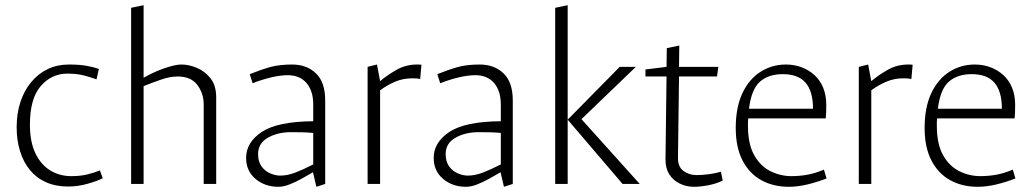

<svg xmlns="http://www.w3.org/2000/svg" viewBox="-20 -707 3964 738"><path d="M242 10Q194 10 157 -6.5Q120 -23 95 -53.5Q70 -84 57 -126Q44 -168 44 -218Q44 -271 58.5 -315Q73 -359 100 -391.5Q127 -424 163.5 -441.5Q200 -459 245 -459Q285 -459 313 -454Q341 -449 360 -442L351 -402Q329 -410 302.5 -417Q276 -424 239 -424Q178 -424 136.5 -376Q95 -328 95 -228Q95 -162 116 -118Q137 -74 173 -52Q209 -30 254 -30Q289 -30 315.5 -36.5Q342 -43 364 -52L375 -22Q356 -12 318 -1Q280 10 242 10Z M484 0V-677L532 -687V-408Q554 -421 580.5 -432.5Q607 -444 633.5 -451.5Q660 -459 678 -459Q706 -459 737 -446Q768 -433 789.5 -405.5Q811 -378 811 -333V0H763V-305Q763 -348 738.5 -380.5Q714 -413 663 -413Q634 -413 600.5 -401.5Q567 -390 532 -376V0Z M1050 11Q998 11 962 -19.5Q926 -50 926 -100Q926 -160 986.5 -200Q1047 -240 1184 -241Q1184 -257 1184 -273Q1184 -289 1184 -305Q1184 -358 1158 -388Q1132 -418 1086 -418Q1058 -418 1022 -409.5Q986 -401 951 -387L940 -422Q985 -440 1019.5 -449.5Q1054 -459 1103 -459Q1159 -459 1194.5 -425Q1230 -391 1230 -321V0L1196 11L1183 -45Q1166 -35 1142 -21.5Q1118 -8 1094 1.5Q1070 11 1050 11ZM1057 -32Q1085 -32 1116 -44Q1147 -56 1184 -75V-196Q1164 -198 1143 -198.5Q1122 -199 1099 -199Q1047 -199 1009.5 -177.5Q972 -156 972 -115Q972 -85 986 -66.5Q1000 -48 1020 -40Q1040 -32 1057 -32Z M1393 0V-450L1429 -459L1441 -395Q1468 -418 1504 -438.5Q1540 -459 1583 -459Q1587 -459 1590.5 -459Q1594 -459 1600 -458L1595 -403Q1588 -405 1581 -405.5Q1574 -406 1564 -406Q1530 -406 1500 -393.5Q1470 -381 1441 -360V0Z M1771 11Q1719 11 1683 -19.5Q1647 -50 1647 -100Q1647 -160 1707.5 -200Q1768 -240 1905 -241Q1905 -257 1905 -273Q1905 -289 1905 -305Q1905 -358 1879 -388Q1853 -418 1807 -418Q1779 -418 1743 -409.5Q1707 -401 1672 -387L1661 -422Q1706 -440 1740.5 -449.5Q1775 -459 1824 -459Q1880 -459 1915.5 -425Q1951 -391 1951 -321V0L1917 11L1904 -45Q1887 -35 1863 -21.5Q1839 -8 1815 1.5Q1791 11 1771 11ZM1778 -32Q1806 -32 1837 -44Q1868 -56 1905 -75V-196Q1885 -198 1864 -198.5Q1843 -199 1820 -199Q1768 -199 1730.5 -177.5Q1693 -156 1693 -115Q1693 -85 1707 -66.5Q1721 -48 1741 -40Q1761 -32 1778 -32Z M2373 0 2162 -247 2362 -450H2424L2215 -249L2439 0ZM2114 0V-677L2162 -687V0Z M2647 11Q2618 11 2592.5 -1.5Q2567 -14 2552.5 -37Q2538 -60 2538 -93L2542 -413H2461V-440L2542 -450L2543 -522L2591 -532L2590 -450H2741L2736 -413H2590L2586 -103Q2585 -66 2607 -50Q2629 -34 2657 -34Q2679 -34 2705.5 -37.5Q2732 -41 2751 -47L2758 -13Q2734 -1 2703 5Q2672 11 2647 11Z M3012 11Q2953 11 2907 -14Q2861 -39 2834.5 -89.5Q2808 -140 2808 -215Q2808 -295 2834 -349.5Q2860 -404 2904 -431.5Q2948 -459 3001 -459Q3033 -459 3061 -448.5Q3089 -438 3110.5 -418.5Q3132 -399 3144 -370Q3156 -341 3156 -304Q3156 -289 3155.5 -274.5Q3155 -260 3154 -252H2856Q2855 -245 2855 -238Q2855 -231 2855 -223Q2855 -153 2879 -110.5Q2903 -68 2941.5 -49Q2980 -30 3022 -30Q3054 -30 3084 -35.5Q3114 -41 3147 -55L3157 -21Q3121 -7 3083.5 2Q3046 11 3012 11ZM2859 -289H3105Q3105 -356 3076.5 -389Q3048 -422 2989 -422Q2934 -422 2901 -393Q2868 -364 2859 -289Z M3281 0V-450L3317 -459L3329 -395Q3356 -418 3392 -438.5Q3428 -459 3471 -459Q3475 -459 3478.5 -459Q3482 -459 3488 -458L3483 -403Q3476 -405 3469 -405.5Q3462 -406 3452 -406Q3418 -406 3388 -393.5Q3358 -381 3329 -360V0Z M3738 11Q3679 11 3633 -14Q3587 -39 3560.5 -89.5Q3534 -140 3534 -215Q3534 -295 3560 -349.5Q3586 -404 3630 -431.5Q3674 -459 3727 -459Q3759 -459 3787 -448.5Q3815 -438 3836.5 -418.5Q3858 -399 3870 -370Q3882 -341 3882 -304Q3882 -289 3881.5 -274.5Q3881 -260 3880 -252H3582Q3581 -245 3581 -238Q3581 -231 3581 -223Q3581 -153 3605 -110.5Q3629 -68 3667.5 -49Q3706 -30 3748 -30Q3780 -30 3810 -35.5Q3840 -41 3873 -55L3883 -21Q3847 -7 3809.5 2Q3772 11 3738 11ZM3585 -289H3831Q3831 -356 3802.5 -389Q3774 -422 3715 -422Q3660 -422 3627 -393Q3594 -364 3585 -289Z"/></svg>

Font: Ancizar Sans Thin
Style: Regular
Weight: 100
Designer: Cesar Puertas, Viviana Monsalve, Julian Moncada, Julian Prieto, Jose Castro, Mariel Hernandez, Felipe Aragon, Sara Alarc
Version: Version 8.100